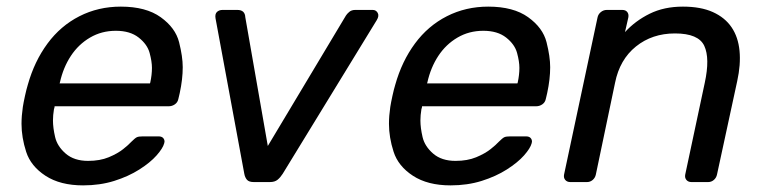

<svg xmlns="http://www.w3.org/2000/svg" viewBox="-20 -550 2314 580"><path d="M231 10Q162 10 117.5 -19Q73 -48 59 -91.5Q45 -135 45 -176Q45 -200 49 -227Q51 -240 55.5 -260.5Q60 -281 64 -294Q84 -365 123.5 -418.5Q163 -472 220 -501Q277 -530 345 -530Q421 -530 465.5 -498Q510 -466 521 -422.5Q532 -379 532 -347Q532 -311 523 -269L519 -252Q517 -241 508.5 -235Q500 -229 490 -229H145Q145 -228 144.5 -225Q144 -222 143 -220Q140 -202 140 -186Q140 -164 146.5 -136Q153 -108 178.5 -86Q204 -64 246 -64Q282 -64 308.5 -75Q335 -86 352 -99.5Q369 -113 376 -121Q388 -133 393.5 -135.5Q399 -138 411 -138H459Q468 -138 472.5 -133.5Q477 -129 477 -122Q477 -120 476 -117Q472 -102 453 -80.5Q434 -59 401 -38Q368 -17 325 -3.5Q282 10 231 10ZM160 -298H433L434 -301Q439 -324 439 -345Q439 -364 432 -390Q425 -416 399 -436.5Q373 -457 330 -457Q287 -457 252 -436.5Q217 -416 194 -381Q171 -346 161 -301Z M652 -520H697Q720 -520 721 -498L789 -109L1025 -503Q1028 -508 1035 -514Q1042 -520 1053 -520H1106Q1116 -520 1121 -511Q1126 -502 1118 -489L834 -25Q827 -14 818.5 -7Q810 0 795 0H747Q732 0 726 -7Q720 -14 718 -25L631 -495Q629 -508 635.5 -514Q642 -520 652 -520Z M1341 10Q1272 10 1227.5 -19Q1183 -48 1169 -91.5Q1155 -135 1155 -176Q1155 -200 1159 -227Q1161 -240 1165.5 -260.5Q1170 -281 1174 -294Q1194 -365 1233.5 -418.5Q1273 -472 1330 -501Q1387 -530 1455 -530Q1531 -530 1575.5 -498Q1620 -466 1631 -422.5Q1642 -379 1642 -347Q1642 -311 1633 -269L1629 -252Q1627 -241 1618.5 -235Q1610 -229 1600 -229H1255Q1255 -228 1254.5 -225Q1254 -222 1253 -220Q1250 -202 1250 -186Q1250 -164 1256.5 -136Q1263 -108 1288.5 -86Q1314 -64 1356 -64Q1392 -64 1418.5 -75Q1445 -86 1462 -99.5Q1479 -113 1486 -121Q1498 -133 1503.5 -135.5Q1509 -138 1521 -138H1569Q1578 -138 1582.5 -133.5Q1587 -129 1587 -122Q1587 -120 1586 -117Q1582 -102 1563 -80.5Q1544 -59 1511 -38Q1478 -17 1435 -3.5Q1392 10 1341 10ZM1270 -298H1543L1544 -301Q1549 -324 1549 -345Q1549 -364 1542 -390Q1535 -416 1509 -436.5Q1483 -457 1440 -457Q1397 -457 1362 -436.5Q1327 -416 1304 -381Q1281 -346 1271 -301Z M1684 -23 1785 -497Q1787 -507 1795 -513.5Q1803 -520 1813 -520H1860Q1870 -520 1875 -513.5Q1880 -507 1878 -497L1868 -453Q1899 -487 1942.5 -508.5Q1986 -530 2043 -530Q2097 -530 2133.5 -513.5Q2170 -497 2190 -467.5Q2210 -438 2214 -396.5Q2218 -355 2207 -305L2146 -23Q2144 -13 2136.5 -6.5Q2129 0 2119 0H2069Q2059 0 2053.5 -6.5Q2048 -13 2050 -23L2109 -300Q2125 -374 2107.5 -411.5Q2090 -449 2019 -449Q1950 -449 1901 -409.5Q1852 -370 1838 -300L1780 -23Q1778 -13 1770.5 -6.5Q1763 0 1753 0H1703Q1693 0 1687.5 -6.5Q1682 -13 1684 -23Z"/></svg>

Font: SVN-Rubik
Style: Italic
Weight: 400
Italic angle: -12°
Designer: Hubert and Fischer
Foundry: Hubert & Fischer
Version: Version 2.101; ttfautohint (v1.8.3)